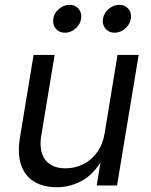

<svg xmlns="http://www.w3.org/2000/svg" viewBox="-20 -766 622 793"><path d="M214.4 7.3Q160.2 7.3 122.1 -15.1Q84 -37.6 67.6 -83.5Q51.3 -129.4 62.5 -198.2L118.7 -539.1H205.6L150.4 -205.6Q140.1 -142.1 166.7 -106.4Q193.4 -70.8 251 -70.8Q289.1 -70.8 323 -87.4Q356.9 -104 380.9 -136.7Q404.8 -169.4 412.6 -217.8L465.3 -539.1H552.7L463.4 0H379.4L400.9 -130.9H415Q377.9 -55.7 326.4 -24.2Q274.9 7.3 214.4 7.3ZM453.1 -630.9Q429.7 -630.9 415.5 -647.9Q401.4 -665 405.3 -689Q409.2 -712.4 429 -729.2Q448.7 -746.1 472.7 -746.1Q496.6 -746.1 510.5 -729.2Q524.4 -712.4 520.5 -689Q516.6 -665 496.8 -647.9Q477.1 -630.9 453.1 -630.9ZM248 -630.9Q224.1 -630.9 210.2 -647.9Q196.3 -665 200.2 -689Q203.6 -712.4 223.6 -729.2Q243.7 -746.1 267.6 -746.1Q291 -746.1 304.9 -729.2Q318.8 -712.4 314.9 -689Q311.5 -665 291.7 -647.9Q272 -630.9 248 -630.9Z"/></svg>

Font: Inter 18pt
Style: Italic
Weight: 400
Italic angle: -9.3988°
Designer: Rasmus Andersson
Foundry: rsms
Version: Version 4.001;git-66647c0bb